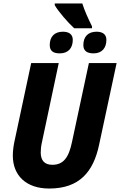

<svg xmlns="http://www.w3.org/2000/svg" viewBox="-20 -1078 693 1108"><path d="M408 -915H511V-926C488 -972 467 -1019 455 -1058H296V-1048C317 -1011 372 -948 408 -915ZM325 -770C375 -770 400 -802 400 -848C400 -883 374 -895 343 -895C296 -895 267 -868 267 -818C267 -782 290 -770 325 -770ZM520 -770C569 -770 594 -802 594 -848C594 -883 568 -895 537 -895C490 -895 461 -868 461 -818C461 -783 484 -770 520 -770ZM264 10C438 10 519 -86 552 -243L653 -714H493L396 -261C377 -167 345 -127 282 -127C237 -127 215 -152 215 -198C215 -215 217 -235 222 -257L319 -714H160L62 -255C57 -231 54 -202 54 -180C54 -66 130 10 264 10Z"/></svg>

Font: Noto Sans SemiCondensed ExtraBold
Style: Italic
Weight: 800
Width: 4
Italic angle: -12°
Designer: Monotype Design Team
Foundry: Monotype Imaging Inc.
Version: Version 2.013